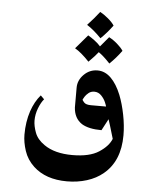

<svg xmlns="http://www.w3.org/2000/svg" viewBox="-54 -586 674 850"><g transform="rotate(5 283.5 -161.0)"><path d="M473 -183Q488 -145 497.5 -97Q507 -49 507 -6Q507 109 435 168Q405 193 363.5 206Q322 219 275 219Q181 219 126 168Q95 139 82.5 101Q70 63 70 29Q70 -28 86 -76Q101 -120 127 -150L143 -134Q130 -119 119.5 -92Q109 -65 109 -37Q109 -13 120 16.5Q131 46 163 68Q210 101 289 101Q365 101 406.5 74Q448 47 461 14Q457 -1 444 -43L435 -71L408 -20Q351 -20 320 -39Q285 -62 282 -110V-198Q282 -231 307.5 -256.5Q333 -282 368 -282Q401 -282 427.5 -256Q454 -230 473 -183ZM419 -126Q419 -129 412.5 -144.5Q406 -160 393 -173.5Q380 -187 362 -187Q347 -187 336.5 -178.5Q326 -170 320 -160.5Q314 -151 313 -148Q313 -144 321.5 -135Q330 -126 352 -126ZM357 -541Q374 -532 393 -516Q412 -500 421 -486Q397 -453 368 -425Q334 -460 304 -479Q334 -511 357 -541ZM313 -433Q327 -425 343 -413Q359 -401 369 -389L406 -433Q424 -424 442.5 -408Q461 -392 470 -378Q446 -345 417 -317Q387 -349 366 -363Q353 -346 324 -317Q287 -356 260 -371Q293 -409 313 -433Z"/></g></svg>

Font: Katibeh
Style: Regular
Weight: 400
Designer: Arabic design by Kourosh Beigpour, Latin design by Eduardo Tunni, engineering by Lasse Fister
Version: Version 1.0010g